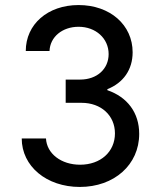

<svg xmlns="http://www.w3.org/2000/svg" viewBox="-20 -730 640 760"><path d="M176 -528C178 -584 227 -624 291 -624C359 -624 410 -578 410 -516C410 -457 364 -415 297 -415H240V-323H303C380 -323 435 -273 435 -202C435 -129 378 -78 297 -78C222 -78 165 -122 162 -182H66C66 -72 164 10 296 10C432 10 531 -78 531 -200C531 -284 484 -346 405 -373V-377C468 -402 505 -454 505 -523C505 -631 416 -710 291 -710C169 -710 82 -634 82 -528Z"/></svg>

Font: CommitMono
Style: 500Regular
Weight: 500
Monospace: yes
Designer: Eigil Nikolajsen
Foundry: Eigil Nikolajsen
Version: Version 1.143